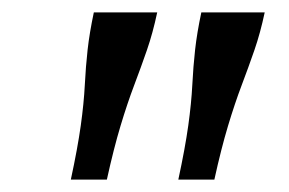

<svg xmlns="http://www.w3.org/2000/svg" viewBox="-20 -760 465 309"><path d="M233 -740H131Q124 -707 121 -680Q118 -653 116.5 -623.5Q115 -594 110 -558Q105 -522 94 -471H152Q163 -521 174 -557.5Q185 -594 196 -623Q207 -652 216.5 -679.5Q226 -707 233 -740ZM406 -740H304Q297 -707 294 -680Q291 -653 289.5 -623.5Q288 -594 283 -558Q278 -522 267 -471H325Q336 -521 347 -557.5Q358 -594 369 -623Q380 -652 389.5 -679.5Q399 -707 406 -740Z"/></svg>

Font: Roboto Serif
Style: Italic
Weight: 400
Italic angle: -10°
Designer: Greg Gazdowicz
Foundry: Commercial Type
Version: Version 1.008